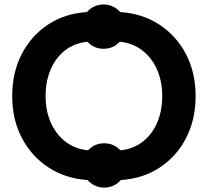

<svg xmlns="http://www.w3.org/2000/svg" viewBox="-20 -788 923 853"><path d="M849.1 -361.3Q849.1 -257.3 807.1 -175.5Q765.1 -93.8 690.4 -44.2Q615.7 5.4 517.1 11.7Q503.4 27.3 484.4 36.4Q465.3 45.4 442.9 45.4Q420.9 45.4 401.6 36.4Q382.3 27.3 369.1 11.7Q270.5 5.4 195.1 -44.2Q119.6 -93.8 76.9 -175.5Q34.2 -257.3 34.2 -361.3Q34.2 -465.3 76.2 -547.1Q118.2 -628.9 192.9 -678.5Q267.6 -728 366.2 -734.4Q379.4 -750 398.7 -759Q418 -768.1 439.9 -768.1Q462.4 -768.1 481.4 -759Q500.5 -750 514.2 -734.4Q612.8 -728 688.2 -678.5Q763.7 -628.9 806.4 -547.1Q849.1 -465.3 849.1 -361.3ZM182.6 -361.3Q182.6 -295.4 205.8 -243.2Q229 -190.9 271.2 -158.4Q313.5 -126 371.1 -120.1Q400.4 -151.4 442.9 -151.4Q485.8 -151.4 515.1 -120.1Q572.3 -126 614 -158.4Q655.8 -190.9 678.2 -243.2Q700.7 -295.4 700.7 -361.3Q700.7 -427.2 677.5 -479.5Q654.3 -531.7 612.1 -564.2Q569.8 -596.7 512.2 -602.5Q482.9 -571.3 439.9 -571.3Q397.5 -571.3 368.2 -602.5Q310.5 -596.7 269 -564.2Q227.5 -531.7 205.1 -479.5Q182.6 -427.2 182.6 -361.3Z"/></svg>

Font: Giphurs
Style: Bold
Weight: 700
Version: Version 0.920; ttfautohint (v1.8.4.7-5d5b)